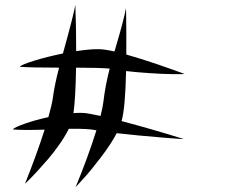

<svg xmlns="http://www.w3.org/2000/svg" viewBox="-20 -778 1040 800"><path d="M504.9 -744.1Q505.4 -733.9 505.6 -717Q505.9 -700.2 506.3 -647Q506.8 -593.8 506.3 -550.8Q536.1 -542.5 570.8 -531.5Q605.5 -520.5 635.3 -510.3Q665 -500 689.2 -491.5Q713.4 -482.9 730.2 -476.8Q747.1 -470.7 748 -470.2Q751 -469.2 736.3 -469.2Q657.7 -467.8 548.3 -477.5Q524.4 -479.5 505.4 -481.9Q502 -328.6 486.8 -273.9V-273.4Q610.8 -240.7 744.1 -199.2Q751.5 -196.8 659.7 -204.6Q550.8 -213.4 466.3 -223.1Q442.9 -178.2 400.1 -122.1Q357.4 -65.9 326.2 -32.2L294.9 2Q347.2 -124.5 381.8 -235.4Q380.4 -235.8 377.9 -235.8Q343.3 -242.7 266.6 -241.2Q252.9 -212.9 229.2 -178.7Q205.6 -144.5 181.2 -116.2Q156.7 -87.9 134.5 -63.7Q112.3 -39.6 98.1 -25.9L84 -12.2Q131.3 -129.9 166 -237.8Q68.8 -234.9 33.2 -238.8Q40 -247.6 84 -262.9Q127.9 -278.3 181.6 -290Q196.3 -341.3 200.2 -370.1Q207.5 -424.8 226.1 -496.1Q100.1 -496.1 62 -500Q69.3 -508.8 123.5 -525.4Q177.7 -542 242.2 -555.2Q285.6 -710.4 293.9 -757.8Q297.4 -668.5 297.4 -564.9Q374 -576.7 412.1 -571.8Q438 -567.9 457 -563.5Q496.6 -696.3 504.9 -744.1ZM296.9 -496.1Q294.9 -369.1 286.1 -306.6Q317.9 -309.1 339.8 -306.2Q355 -304.2 398.9 -294.9Q408.7 -333.5 411.1 -356Q418.5 -420.4 437 -492.2Q389.6 -496.1 296.9 -496.1Z"/></svg>

Font: Superheroes Libre
Style: Regular
Weight: 400
Version: Version 001.000